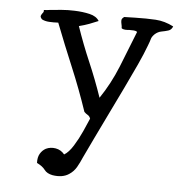

<svg xmlns="http://www.w3.org/2000/svg" viewBox="-47 -499 714 709"><g transform="rotate(5 310.0 -144.0)"><path d="M569 -425Q564 -412 552.5 -408.5Q541 -405 527.5 -402.5Q514 -400 503 -390Q493 -380 491 -372Q489 -364 482 -346Q471 -316 451.5 -273.5Q432 -231 408.5 -182.5Q385 -134 361 -84.5Q337 -35 315.5 9.5Q294 54 279 86Q271 105 261 122.5Q251 140 234 151Q210 167 173 161Q152 157 142.5 144Q133 131 112 121Q111 100 119 86.5Q127 73 140 66Q157 58 176.5 61.5Q196 65 209 81Q226 71 242.5 44.5Q259 18 272 -11Q285 -40 293 -59Q290 -68 283 -72Q276 -76 270 -82Q242 -165 209 -243.5Q176 -322 145 -402Q127 -401 111 -402Q95 -403 84 -409Q77 -417 78.5 -421.5Q80 -426 83 -430Q85 -432 87 -435.5Q89 -439 88 -444Q93 -444 98.5 -444.5Q104 -445 110 -446Q129 -448 153 -450Q177 -452 201 -451Q232 -450 257.5 -444Q283 -438 293 -421Q277 -414 259.5 -407.5Q242 -401 222 -396Q245 -329 271.5 -267.5Q298 -206 321 -139Q359 -195 385.5 -260.5Q412 -326 438 -393Q434 -397 426 -397.5Q418 -398 409 -398Q401 -397 393 -397.5Q385 -398 380 -402Q380 -406 379.5 -409.5Q379 -413 378 -417Q376 -425 376.5 -431.5Q377 -438 386 -444Q397 -444 406.5 -444.5Q416 -445 426 -445Q469 -446 502.5 -444Q536 -442 569 -425Z"/></g></svg>

Font: Yuji Syuku
Style: Regular
Weight: 400
Designer: Kataoka Yuji
Foundry: Kinuta Font Factory
Version: Version 3.002